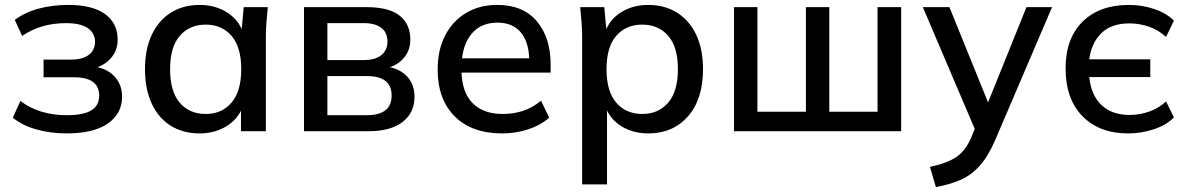

<svg xmlns="http://www.w3.org/2000/svg" viewBox="-20 -533 4832 780"><path d="M251 9Q185 9 127 -7.5Q69 -24 32 -55L63 -123Q100 -94 148 -79.5Q196 -65 251 -65Q320 -65 351.5 -85Q383 -105 383 -144Q383 -219 281 -219H157V-291H271Q315 -291 340.5 -310Q366 -329 366 -363Q366 -398 337 -418.5Q308 -439 247 -439Q146 -439 70 -387L40 -452Q81 -483 137 -498Q193 -513 258 -513Q355 -513 406.5 -476Q458 -439 458 -372Q458 -333 436 -303.5Q414 -274 376 -260Q422 -250 449 -218Q476 -186 476 -140Q476 -72 418.5 -31.5Q361 9 251 9Z M791 9Q724 9 674 -22Q624 -53 596.5 -112Q569 -171 569 -252Q569 -333 596.5 -391.5Q624 -450 674 -481.5Q724 -513 791 -513Q849 -513 895 -487Q941 -461 962 -415L970 -504H1068Q1065 -473 1062.5 -442.5Q1060 -412 1060 -383V0H959V-83Q936 -39 891 -15Q846 9 791 9ZM816 -70Q881 -70 920.5 -116Q960 -162 960 -252Q960 -342 920.5 -387.5Q881 -433 816 -433Q750 -433 710.5 -387.5Q671 -342 671 -252Q671 -162 710 -116Q749 -70 816 -70Z M1215 0V-504H1469Q1560 -504 1603.5 -469.5Q1647 -435 1647 -372Q1647 -332 1624.5 -302.5Q1602 -273 1564 -260Q1612 -249 1638 -217.5Q1664 -186 1664 -140Q1664 -75 1615.5 -37.5Q1567 0 1478 0ZM1310 -289H1459Q1504 -289 1529 -309Q1554 -329 1554 -364Q1554 -401 1529 -420Q1504 -439 1459 -439H1310ZM1310 -65H1470Q1571 -65 1571 -145Q1571 -224 1470 -224H1310Z M2020 9Q1897 9 1827.5 -60Q1758 -129 1758 -251Q1758 -330 1788.5 -389Q1819 -448 1873.5 -480.5Q1928 -513 2000 -513Q2105 -513 2161 -446.5Q2217 -380 2217 -270V-238H1855Q1858 -155 1901.5 -112.5Q1945 -70 2022 -70Q2066 -70 2104.5 -82.5Q2143 -95 2178 -124L2211 -55Q2176 -24 2125.5 -7.5Q2075 9 2020 9ZM2001 -441Q1939 -441 1902 -402.5Q1865 -364 1857 -296H2130Q2127 -366 2094 -403.5Q2061 -441 2001 -441Z M2345 216V-383Q2345 -412 2342.5 -442.5Q2340 -473 2337 -504H2435L2443 -415Q2464 -461 2509.5 -487Q2555 -513 2614 -513Q2680 -513 2730.5 -481.5Q2781 -450 2808.5 -391.5Q2836 -333 2836 -252Q2836 -130 2775 -60.5Q2714 9 2614 9Q2557 9 2512.5 -15.5Q2468 -40 2446 -84V216ZM2589 -70Q2655 -70 2694.5 -116Q2734 -162 2734 -252Q2734 -342 2694.5 -387.5Q2655 -433 2589 -433Q2523 -433 2483.5 -387.5Q2444 -342 2444 -252Q2444 -162 2483.5 -116Q2523 -70 2589 -70Z M2962 0V-504H3057V-79H3254V-504H3349V-79H3545V-504H3641V0Z M3782 227 3758 145Q3828 130 3865 105Q3902 80 3925 27L3940 -9L3729 -504H3837L3994 -117L4150 -504H4254L4023 36Q3994 103 3959 141.5Q3924 180 3880.5 198.5Q3837 217 3782 227Z M4563 9Q4446 9 4377.5 -61Q4309 -131 4309 -255Q4309 -377 4378 -445Q4447 -513 4566 -513Q4620 -513 4670 -496Q4720 -479 4749 -449L4717 -383Q4687 -411 4648 -424.5Q4609 -438 4569 -438Q4495 -438 4454.5 -398.5Q4414 -359 4405 -292H4653V-220H4405Q4413 -145 4455.5 -105.5Q4498 -66 4569 -66Q4609 -66 4648 -79.5Q4687 -93 4717 -121L4749 -56Q4719 -25 4668 -8Q4617 9 4563 9Z"/></svg>

Font: Mulish SemiBold
Style: Regular
Weight: 600
Designer: Vernon Adams
Foundry: Vernon Adams
Version: Version 3.603; ttfautohint (v1.8.3)